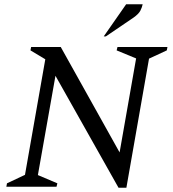

<svg xmlns="http://www.w3.org/2000/svg" viewBox="-20 -882 816 907"><path d="M10 0 13 -16 98 -56 194 -602 124 -644 127 -660H267L545 -162L623 -606L531 -644L535 -660H771L768 -644L684 -605L577 5H540L242 -524L159 -55L251 -16L247 0ZM470 -710 576 -862H654Q651 -847 643 -831.5Q635 -816 611 -799L480 -710Z"/></svg>

Font: Spectral
Style: Italic
Weight: 400
Italic angle: -10°
Designer: Jean-Baptiste Levee
Foundry: Production Type
Version: Version 2.001